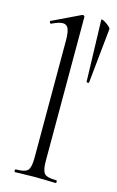

<svg xmlns="http://www.w3.org/2000/svg" viewBox="-114 -774 501 822"><g transform="rotate(15 136.5 -363.5)"><path d="M41 0Q38 0 38 -6Q38 -12 41 -12Q82 -12 94 -25Q106 -38 106 -81V-600Q106 -636 99 -652.5Q92 -669 74 -669Q58 -669 26 -654Q22 -652 19.5 -658Q17 -664 21 -665L144 -724Q146 -725 149 -725Q151 -725 153.5 -723Q156 -721 156 -718V-81Q156 -39 167.5 -25.5Q179 -12 221 -12Q224 -12 224 -6Q224 0 221 0Q204 0 180.5 -1Q157 -2 131 -2Q106 -2 82 -1Q58 0 41 0ZM229 -725Q229 -729 236 -726.5Q243 -724 251.5 -718Q260 -712 266.5 -706Q273 -700 273 -697L248 -452Q248 -450 242.5 -450.5Q237 -451 237 -453Z"/></g></svg>

Font: Cormorant Light Light
Style: Regular
Weight: 300
Version: Version 4.000